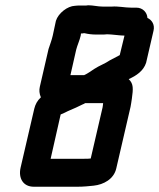

<svg xmlns="http://www.w3.org/2000/svg" viewBox="-20 -670 603 728"><path d="M286 -535 287 -543C290 -543 294 -543 297 -544H301C314 -541 328 -539 345 -539H364C371 -539 379 -539 386 -540C403 -540 434 -535 452 -535L434 -461C425 -456 404 -445 396 -441C379 -429 356 -421 338 -409L320 -397C315 -394 311 -391 305 -388C303 -387 300 -386 299 -385H247L269 -482C273 -498 282 -517 286 -535ZM303 -279H371C370 -272 370 -267 369 -263L324 -69C317 -68 308 -68 299 -68H172L210 -236L226 -243C239 -250 253 -255 268 -262L293 -274C296 -275 300 -277 303 -279ZM108 38H275C296 38 316 36 335 34C373 30 412 9 421 -32L475 -265C477 -274 478 -284 480 -296C485 -333 487 -352 468 -370C497 -383 524 -401 534 -432L562 -553C568 -577 555 -595 539 -602C538 -622 522 -641 497 -641H477C453 -641 428 -647 404 -645H370C350 -645 334 -650 314 -650C310 -649 305 -649 300 -649H284C277 -649 271 -649 264 -648C236 -647 201 -620 192 -591L180 -535C176 -517 169 -500 164 -484L131 -341C128 -328 129 -315 135 -301C121 -288 114 -274 110 -258L58 -34C49 6 68 38 108 38Z"/></svg>

Font: Electronic
Style: HvIt
Weight: 900
Version: Version 1.011